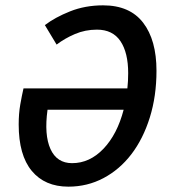

<svg xmlns="http://www.w3.org/2000/svg" viewBox="-20 -687 640 719"><path d="M236 12Q148 12 99 -47Q50 -106 50 -221Q50 -262 56 -296Q62 -330 68 -356H457Q460 -383 460 -413Q460 -490 431 -533Q402 -576 343 -576Q299 -576 260.5 -559.5Q222 -543 192 -520L148 -593Q186 -622 242.5 -644.5Q299 -667 366 -667Q466 -667 516 -602Q566 -537 566 -422Q566 -327 541 -247Q516 -167 472 -109.5Q428 -52 367.5 -20Q307 12 236 12ZM250 -76Q316 -76 367.5 -130Q419 -184 443 -276H158Q145 -182 169 -129Q193 -76 250 -76Z"/></svg>

Font: Source Code Pro Semibold
Style: Italic
Weight: 600
Italic angle: -11°
Monospace: yes
Designer: Paul D. Hunt, Teo Tuominen
Foundry: Adobe Systems Incorporated
Version: Version 1.050;PS 1.000;hotconv 16.6.51;makeotf.lib2.5.65220